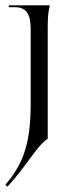

<svg xmlns="http://www.w3.org/2000/svg" viewBox="-25 -520 257 720"><path d="M-5 173 3 180C79 97 112 28 154 0V-416C154 -460 156 -476 162 -500H8V-493H31C72 -493 90 -469 90 -413V-126C90 31 54 104 -5 173Z"/></svg>

Font: Sinistre
Style: Regular
Weight: 400
Designer: Jules Durand
Foundry: Collletttivo
Version: Version 69.420;Glyphs 3.2 (3217)